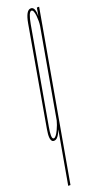

<svg xmlns="http://www.w3.org/2000/svg" viewBox="-185 -634 486 883"><g transform="rotate(-20 58.0 -193.0)"><path d="M-17 220 29 -39.5Q26 -31.5 22 -23.5Q9.5 3 -7 3Q-11 3 -14 1.5Q-29 -7.5 -20 -58Q-9.5 -119 22.5 -301Q54.5 -484 65.2 -545Q76 -606 100 -606Q116.5 -606 120 -579.5Q121 -570 121 -561L128 -600H139L-6 220ZM113 -516Q116 -536.5 113.5 -564.5Q110 -595 99.5 -595Q85.5 -595 75.2 -537.5Q65 -480 33.5 -301Q2 -123 -8 -65.5Q-17.5 -13 -7 -8.5Q-5.5 -8 -4.5 -8Q6 -8 20.5 -38.5Q31.5 -62 36 -80.5Z"/></g></svg>

Font: Anybody UltraCondensed Thin
Style: Italic
Weight: 100
Width: 1
Italic angle: -10°
Designer: Tyler Finck
Foundry: Etcetera Type Company
Version: Version 1.010; ttfautohint (v1.8.3) -l 8 -r 50 -G 200 -x 14 